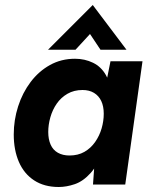

<svg xmlns="http://www.w3.org/2000/svg" viewBox="-20 -738 613 768"><path d="M215 10Q157 10 116.5 -16.5Q76 -43 55.5 -90.5Q35 -138 35 -200Q35 -258 52.5 -312.5Q70 -367 102.5 -410Q135 -453 180 -478Q225 -503 280 -503Q319 -503 352 -487Q385 -471 404 -437Q423 -403 420 -348L396 -364L422 -493H550L481 0H352L361 -127L395 -143Q373 -80 343 -46.5Q313 -13 279.5 -1.5Q246 10 215 10ZM258 -116Q292 -116 317.5 -130.5Q343 -145 360.5 -170Q378 -195 386.5 -224.5Q395 -254 395 -283Q395 -313 385 -334Q375 -355 356 -366.5Q337 -378 310 -378Q276 -378 250 -363Q224 -348 207 -323.5Q190 -299 181.5 -269Q173 -239 173 -210Q173 -181 182.5 -159.5Q192 -138 211.5 -127Q231 -116 258 -116ZM172 -539 351 -718 486 -539H382L340 -602L282 -539Z"/></svg>

Font: Hanken Grotesk ExtraBold
Style: Italic
Weight: 800
Italic angle: -8°
Designer: Alfredo Marco Pradil
Foundry: Hanken Design Co.
Version: Version 3.013